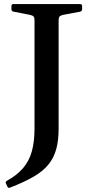

<svg xmlns="http://www.w3.org/2000/svg" viewBox="-20 -764 446 940"><path d="M9 134Q5 127 14 121Q63 94 93 59Q123 24 136 -23.5Q149 -71 149 -135H267Q267 -77 255.5 -34.5Q244 8 217.5 41Q191 74 144.5 101Q98 128 28 155Q20 158 16 149ZM149 -135V-744H267V-135ZM36 -734Q36 -744 45 -744H372Q382 -744 382 -735V-719Q382 -710 373 -707L288 -691Q276 -688 271.5 -683Q267 -678 267 -664V-531H149V-664Q149 -677 145 -682.5Q141 -688 128 -691L46 -707Q36 -709 36 -719Z"/></svg>

Font: Hahmlet Medium
Style: Regular
Weight: 500
Version: Version 1.002